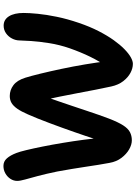

<svg xmlns="http://www.w3.org/2000/svg" viewBox="135 -889 763 1073"><g transform="rotate(90 516.5 -352.5)"><path d="M907.4 9.8Q882 9.8 864.9 -9.5Q847.8 -28.8 834.8 -63.2Q828.2 -79.8 818.9 -118.2Q809.6 -156.6 799 -209.4Q788.4 -262.2 778.6 -321.4Q768.8 -380.6 761.1 -438.6Q753.4 -496.6 750.2 -544.6L765.8 -530.2Q762.8 -520.4 756.2 -499.5Q749.6 -478.6 739.8 -449.9Q730 -421.2 718.3 -387.3Q706.6 -353.4 693.7 -318Q680.8 -282.6 667.8 -247.7Q654.8 -212.8 642.4 -182Q630 -151.2 619.2 -126.8Q603.2 -90 587.9 -67.9Q572.6 -45.8 555.6 -35.7Q538.6 -25.6 516.4 -25.6Q483.2 -25.6 456 -46Q428.8 -66.4 414.4 -112.2Q405 -142.2 392 -195.4Q379 -248.6 365.2 -313.5Q351.4 -378.4 340 -446.1Q328.6 -513.8 321.4 -573.4L349.4 -563.2Q336.8 -546.6 323.8 -524.6Q310.8 -502.6 297.8 -476.2Q284.8 -449.8 272.8 -420.7Q260.8 -391.6 249.8 -360.4Q230.2 -303.6 221.1 -246.2Q212 -188.8 209.2 -144.5Q206.4 -100.2 206 -79.6Q205.8 -58.6 195.2 -38.1Q184.6 -17.6 165.8 -4.5Q147 8.6 123.4 8.6Q89.6 8.6 71 -21.1Q52.4 -50.8 52.4 -103.2Q52.4 -134.2 57.1 -182.1Q61.8 -230 73.9 -288.8Q86 -347.6 107.6 -410.8Q128.6 -472.8 153.7 -521.7Q178.8 -570.6 204.4 -606.4Q230 -642.2 254.6 -666.2Q279.2 -690.2 300.1 -701.9Q321 -713.6 336.8 -713.6Q362 -713.6 387.5 -699.9Q413 -686.2 433.7 -659.5Q454.4 -632.8 463.2 -593Q471.6 -556 481.1 -506.3Q490.6 -456.6 500.7 -403.7Q510.8 -350.8 520.3 -303.3Q529.8 -255.8 537.2 -224L516 -213Q529.8 -250.6 544 -292.1Q558.2 -333.6 572.1 -374.7Q586 -415.8 598.6 -454Q611.2 -492.2 622.6 -524.6Q634 -557 642.8 -580Q662.6 -631.2 680.4 -659Q698.2 -686.8 718.6 -697.3Q739 -707.8 764 -707.8Q788.4 -707.8 814.7 -692.8Q841 -677.8 862.2 -649.9Q883.4 -622 890.2 -583.4Q895.6 -554.4 901.1 -520.9Q906.6 -487.4 911.9 -450.7Q917.2 -414 924 -373.9Q930.8 -333.8 938.6 -290.4Q951.6 -227.6 963.4 -183.4Q975.2 -139.2 983.1 -111.3Q991 -83.4 991 -67.2Q991 -47 979.5 -29.3Q968 -11.6 948.9 -0.9Q929.8 9.8 907.4 9.8Z"/></g></svg>

Font: Shantell Sans Light
Style: Regular
Weight: 300
Designer: Stephen Nixon, Anya Danilova, Shantell Martin
Foundry: Arrow Type
Version: Version 1.011;[c5ecc13dd]